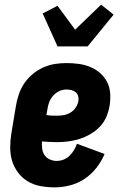

<svg xmlns="http://www.w3.org/2000/svg" viewBox="-20 -800 540 828"><path d="M215 8Q184 8 154.5 2.5Q125 -3 100.5 -17.5Q76 -32 58.5 -55Q41 -78 32.5 -105.5Q24 -133 24 -163.5Q24 -194 29 -225L49 -345Q53 -369 61.5 -394Q70 -419 85 -441Q100 -463 121 -480.5Q142 -498 166.5 -509Q191 -520 216 -524Q241 -528 266 -528Q293 -528 319 -524.5Q345 -521 368.5 -511.5Q392 -502 411 -485.5Q430 -469 441.5 -447Q453 -425 455 -398.5Q457 -372 453 -346Q449 -321 439 -297Q429 -273 411 -254Q393 -235 369.5 -221.5Q346 -208 322 -200.5Q298 -193 273.5 -190Q249 -187 224 -187Q209 -187 193 -188Q177 -189 161 -190Q160 -174 162 -158.5Q164 -143 172 -131Q180 -119 194.5 -112.5Q209 -106 224 -106Q239 -106 253.5 -111.5Q268 -117 279.5 -128Q291 -139 299 -152.5Q307 -166 312 -180L431 -136Q418 -105 396 -76.5Q374 -48 344.5 -28.5Q315 -9 281.5 -0.5Q248 8 215 8ZM224 -301Q239 -301 254 -303.5Q269 -306 283 -314Q297 -322 306 -335.5Q315 -349 318 -363Q320 -375 317 -385.5Q314 -396 306 -402.5Q298 -409 287.5 -411.5Q277 -414 266 -414Q250 -414 234.5 -406.5Q219 -399 208 -386Q197 -373 191.5 -357.5Q186 -342 184 -326L180 -304Q191 -302 202 -301.5Q213 -301 224 -301ZM228 -600 164 -742 228 -775 304 -672 416 -780 470 -737 358 -600Z"/></svg>

Font: Iosevka Heavy
Style: Italic
Weight: 900
Italic angle: -9°
Monospace: yes
Designer: Belleve Invis
Foundry: Belleve Invis
Version: Version 32.5.0; ttfautohint (v1.8.4)